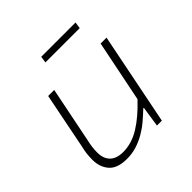

<svg xmlns="http://www.w3.org/2000/svg" viewBox="-171 -785 942 942"><g transform="rotate(-45 300.0 -314.0)"><path d="M190 12Q124 12 95 -21Q66 -54 66 -105Q66 -128 68.5 -148Q71 -168 76 -188L134 -480H176L118 -192Q113 -170 110.5 -152Q108 -134 108 -114Q108 -71 131.5 -48Q155 -25 200 -25Q260 -25 317 -60.5Q374 -96 433 -159L498 -480H539L443 0H409L425 -107H421Q397 -84 371.5 -62.5Q346 -41 317.5 -24.5Q289 -8 257.5 2Q226 12 190 12ZM241 -606 246 -640H484L479 -606Z"/></g></svg>

Font: Source Code Pro Light
Style: Italic
Weight: 300
Italic angle: -11°
Monospace: yes
Designer: Paul D. Hunt, Teo Tuominen
Foundry: Adobe Systems Incorporated
Version: Version 1.050;PS 1.000;hotconv 16.6.51;makeotf.lib2.5.65220